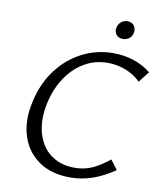

<svg xmlns="http://www.w3.org/2000/svg" viewBox="-92 -918 841 1000"><g transform="rotate(10 328.5 -417.5)"><path d="M346.8 9.4Q245.2 9.4 178.9 -38Q112.5 -85.4 88.1 -166Q63.7 -246.5 87.1 -347.5Q109.6 -447 164 -518.5Q218.4 -590.1 294.7 -628.7Q371.1 -667.4 458.1 -667.4Q514.6 -667.4 565.9 -650.6Q617.2 -633.8 657.2 -601.5L612.5 -543.9Q576.8 -578.5 531.5 -595.5Q486.2 -612.6 438.7 -612.6Q369.7 -612.6 313 -578.8Q256.3 -544.9 217.4 -485.2Q178.5 -425.5 161.9 -347.6Q148.3 -284.5 155.5 -229.3Q162.7 -174.2 188.9 -132.5Q215 -90.9 258.4 -67.6Q301.8 -44.3 360.5 -44.3Q413.7 -44.3 456.8 -64.6Q499.9 -84.9 542.7 -120.3L580.5 -70.3Q518.7 -28.5 462 -9.5Q405.4 9.4 346.8 9.4ZM492.6 -748.6Q477.8 -748.6 467 -755.5Q456.3 -762.4 451.6 -774.2Q446.9 -786.1 449.6 -800.4Q452.9 -819.3 467.4 -831.6Q481.8 -843.9 501.4 -843.9Q516.6 -843.9 526.9 -836.8Q537.2 -829.6 541.9 -817.5Q546.5 -805.4 543.8 -790.5Q540.5 -771.6 526.3 -760.1Q512.1 -748.6 492.6 -748.6Z"/></g></svg>

Font: Ysabeau
Style: Bold Italic
Weight: 700
Italic angle: -12°
Designer: Christian Thalmann (Catharsis Fonts)
Version: Version 2.002